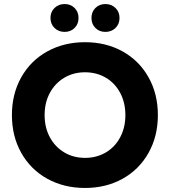

<svg xmlns="http://www.w3.org/2000/svg" viewBox="-20 -920 841 951"><path d="M39 -350Q39 -455 85.5 -537.5Q132 -620 214.5 -665.5Q297 -711 401 -711Q505 -711 587 -665.5Q669 -620 715.5 -537.5Q762 -455 762 -350Q762 -245 715.5 -162.5Q669 -80 587 -34.5Q505 11 401 11Q297 11 214.5 -34.5Q132 -80 85.5 -162.5Q39 -245 39 -350ZM601 -350Q601 -412 575 -460.5Q549 -509 503.5 -535.5Q458 -562 401 -562Q344 -562 298.5 -535Q253 -508 227 -460Q201 -412 201 -350Q201 -288 227 -240Q253 -192 298.5 -165Q344 -138 401 -138Q458 -138 503.5 -164.5Q549 -191 575 -239.5Q601 -288 601 -350ZM433 -831Q433 -861 452.5 -880.5Q472 -900 502 -900Q532 -900 552 -880.5Q572 -861 572 -831Q572 -801 552 -781.5Q532 -762 502 -762Q472 -762 452.5 -781.5Q433 -801 433 -831ZM230 -831Q230 -861 250 -880.5Q270 -900 300 -900Q330 -900 349.5 -880.5Q369 -861 369 -831Q369 -801 349.5 -781.5Q330 -762 300 -762Q270 -762 250 -781.5Q230 -801 230 -831Z"/></svg>

Font: Chess Sans
Style: Bold
Weight: 700
Designer: Wolf Bōese
Foundry: Wolf Bōese
Version: Version 7.223